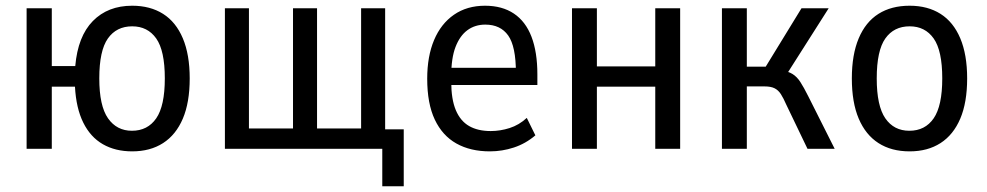

<svg xmlns="http://www.w3.org/2000/svg" viewBox="-20 -520 3451 671"><path d="M442 9Q383 9 339.5 -16Q296 -41 271 -91.5Q246 -142 242 -217H161V0H73V-491H161V-289H243Q252 -393 304.5 -446.5Q357 -500 442 -500Q505 -500 550 -471.5Q595 -443 619 -386Q643 -329 643 -246Q643 -162 619 -105.5Q595 -49 550 -20Q505 9 442 9ZM441 -63Q496 -63 526 -106.5Q556 -150 556 -246Q556 -343 526 -385.5Q496 -428 442 -428Q387 -428 357 -385.5Q327 -343 327 -246Q327 -150 357.5 -106.5Q388 -63 441 -63Z M1316 131V0H766V-491H850V-71H1004V-491H1088V-71H1242V-491H1326V-68H1391V131Z M1692 9Q1624 9 1575 -18.5Q1526 -46 1499.5 -102Q1473 -158 1473 -245Q1473 -323 1497 -380Q1521 -437 1566.5 -468.5Q1612 -500 1675 -500Q1735 -500 1776 -472.5Q1817 -445 1837.5 -391.5Q1858 -338 1858 -260V-223H1541V-283H1797L1783 -266Q1783 -358 1756 -396Q1729 -434 1676 -434Q1640 -434 1613.5 -414.5Q1587 -395 1572 -356Q1557 -317 1557 -255V-234Q1557 -173 1573 -135Q1589 -97 1619.5 -79.5Q1650 -62 1695 -62Q1728 -62 1761 -72.5Q1794 -83 1821 -108L1851 -47Q1817 -18 1776 -4.5Q1735 9 1692 9Z M1979 0V-491H2066V-288H2270V-491H2357V0H2270V-217H2066V0Z M2503 0V-491H2590V-287H2656L2781 -491H2876L2724 -252L2708 -275Q2734 -271 2749.5 -261.5Q2765 -252 2777 -233.5Q2789 -215 2805 -183L2897 0H2802L2728 -154Q2718 -177 2709 -191Q2700 -205 2687 -211.5Q2674 -218 2652 -218H2590V0Z M3159 9Q3095 9 3050 -20Q3005 -49 2981 -105.5Q2957 -162 2957 -246Q2957 -329 2981 -386Q3005 -443 3050 -471.5Q3095 -500 3159 -500Q3222 -500 3267 -471.5Q3312 -443 3336 -386Q3360 -329 3360 -246Q3360 -162 3336 -105.5Q3312 -49 3267 -20Q3222 9 3159 9ZM3158 -63Q3213 -63 3243 -106.5Q3273 -150 3273 -246Q3273 -343 3243 -385.5Q3213 -428 3159 -428Q3104 -428 3074 -385.5Q3044 -343 3044 -246Q3044 -150 3074 -106.5Q3104 -63 3158 -63Z"/></svg>

Font: Nunito Sans 10pt Condensed Medium
Style: Regular
Weight: 500
Width: 3
Designer: Vernon Adams
Foundry: Vernon Adams
Version: Version 3.101;gftools[0.9.27]